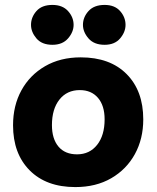

<svg xmlns="http://www.w3.org/2000/svg" viewBox="-20 -750 636 780"><path d="M308 -517Q427 -517 494.5 -449Q562 -381 562 -265Q562 -186 528 -124Q494 -62 432 -26Q370 10 286 10Q168 10 100.5 -58Q33 -126 33 -241Q33 -321 67 -383Q101 -445 163 -481Q225 -517 308 -517ZM293 -123Q344 -123 374.5 -161.5Q405 -200 405 -265Q405 -321 378 -352.5Q351 -384 304 -384Q252 -384 221.5 -345.5Q191 -307 191 -242Q191 -186 217.5 -154.5Q244 -123 293 -123ZM193 -568Q150 -568 128 -594Q106 -620 106 -649Q106 -680 128 -705Q150 -730 193 -730Q234 -730 256.5 -705Q279 -680 279 -649Q279 -620 256.5 -594Q234 -568 193 -568ZM405 -568Q362 -568 339.5 -594Q317 -620 317 -649Q317 -680 339.5 -705Q362 -730 405 -730Q446 -730 468 -705Q490 -680 490 -649Q490 -620 468 -594Q446 -568 405 -568Z"/></svg>

Font: Livvic
Style: Bold
Weight: 700
Designer: Jacques Le Bailly, Baron von Fonthausen
Version: Version 1.001; ttfautohint (v1.8.2)